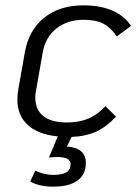

<svg xmlns="http://www.w3.org/2000/svg" viewBox="-20 -501 519 718"><path d="M115 -164Q112 -149 112 -136Q112 -91 142 -67Q172 -43 230 -43Q276 -43 310.5 -57.5Q345 -72 374 -104L414 -65Q379 -27 340 -9Q301 9 248 11L230 47Q301 52 301 108Q301 152 269.5 174.5Q238 197 177 197Q128 197 93 178L112 137Q125 144 143 148.5Q161 153 178 153Q212 153 228 143.5Q244 134 244 113Q244 86 193 86Q187 86 163 88L196 9Q123 2 84 -33.5Q45 -69 45 -129Q45 -146 48 -164L73 -306Q88 -389 145.5 -435Q203 -481 292 -481Q356 -481 401 -461Q446 -441 470 -404L417 -365Q393 -399 365.5 -413Q338 -427 292 -427Q232 -427 191 -394.5Q150 -362 140 -306Z"/></svg>

Font: KoHo
Style: Italic
Weight: 400
Italic angle: -10°
Designer: Cadson Demak & Katatrad Team
Foundry: Cadson Demak Co.,Ltd.
Version: Version 1.000